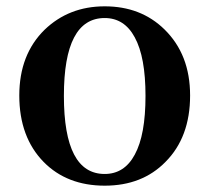

<svg xmlns="http://www.w3.org/2000/svg" viewBox="-20 -571 661 607"><path d="M118 -59C167 -9 232 16 311 16C390 16 454 -9 503 -59C555 -111 581 -181 581 -269C581 -356 554 -425 500 -478C450 -527 387 -551 311 -551C235 -551 172 -526 121 -477C68 -425 41 -356 41 -269C41 -181 67 -111 118 -59ZM311 -21C225 -21 182 -103 182 -268C182 -432 225 -514 311 -514C352 -514 384 -494 406 -453C429 -411 440 -349 440 -268C440 -186 429 -124 406 -82C384 -41 352 -21 311 -21Z"/></svg>

Font: AllPunType Bold
Style: Regular
Weight: 700
Version: 1.0